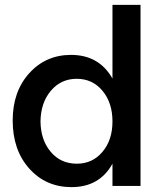

<svg xmlns="http://www.w3.org/2000/svg" viewBox="-20 -762 680 787"><path d="M441 -742H556V0H441V-91Q388 5 273 5Q168 5 100 -71Q32 -147 32 -268Q32 -387 100 -462Q168 -537 271 -537Q386 -537 441 -440ZM295 -91Q359 -91 400 -139.5Q441 -188 441 -264Q441 -341 400 -390Q359 -439 294.5 -439Q230 -439 188.5 -390Q147 -341 146 -264Q147 -188 188 -139.5Q229 -91 295 -91Z"/></svg>

Font: Steamflix Grotesk
Style: Regular
Weight: 400
Designer: Julieta Ulanovsky
Foundry: Julieta Ulanovsky
Version: Version 4.000;PS 004.000;hotconv 1.0.88;makeotf.lib2.5.64775